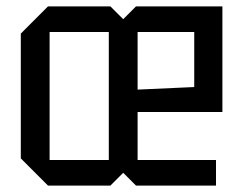

<svg xmlns="http://www.w3.org/2000/svg" viewBox="-20 -580 760 600"><path d="M45 -85V-475L130 -560H325L365 -520L405 -560H675V-230H410V-80H655V0H405L365 -40L325 0H130ZM135 -80H320V-480H135ZM410 -300 587 -308V-480H410Z"/></svg>

Font: Tektur SemiCondensed
Style: Regular
Weight: 400
Width: 4
Designer: Adam Jagosz
Foundry: Adam Jagosz
Version: Version 1.005;gftools[0.9.30]